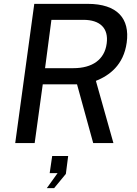

<svg xmlns="http://www.w3.org/2000/svg" viewBox="-20 -743 709 997"><path d="M569 0 478 -323C548 -351 622 -405 638 -522C655 -646 590 -723 435 -723H158L59 0H160L202 -305H380L464 0ZM361 -389H214L247 -640H413C498 -640 545 -598 534 -517C523 -433 459 -389 361 -389ZM223 234H261L322 160L334 67H251L238 156H279Z"/></svg>

Font: United Sans Medium
Style: Italic
Weight: 500
Italic angle: -8°
Designer: Pablo Impallari, Rodrigo Fuenzalida (Modified by Dan O. Williams)
Version: Version 1.000;PS 001.000;hotconv 1.0.88;makeotf.lib2.5.64775